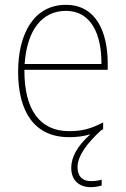

<svg xmlns="http://www.w3.org/2000/svg" viewBox="-20 -558 521 795"><path d="M301 134C301 85 345 31 398 -18C401 -20 404 -21 407 -23V-51C355 -24 319 -15 266 -15C144 -15 80 -105 81 -269H426V-295C426 -427 377 -538 253 -538C119 -538 55 -416 55 -261C55 -100 119 10 266 10C299 10 328 6 354 -2C300 47 275 92 275 137C275 191 310 217 356 217C375 217 391 213 401 210V186C391 189 375 192 357 192C320 192 301 171 301 134ZM253 -513C355 -513 401 -420 400 -293H82C92 -438 157 -513 253 -513Z"/></svg>

Font: Noto Sans Malayalam SemiCondensed Thin
Style: Regular
Weight: 100
Width: 4
Designer: Jelle Bosma - Monotype Design Team
Foundry: Monotype Imaging Inc.
Version: Version 2.104